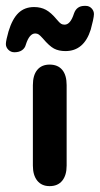

<svg xmlns="http://www.w3.org/2000/svg" viewBox="-55 -624 340 654"><path d="M57 -60Q57 -27 72 -8.5Q87 10 114 10Q142 10 157 -8.5Q172 -27 172 -60V-334Q172 -368 157 -386Q142 -404 114 -404Q87 -404 72 -386Q57 -368 57 -334ZM265 -576Q265 -587 257 -595.5Q249 -604 237 -604H233Q206 -604 197 -578Q185 -540 165 -540Q158 -540 153 -543Q148 -546 138 -558Q119 -581 101.5 -590.5Q84 -600 61 -600Q29 -600 8 -580Q-13 -560 -26 -517Q-30 -503 -32.5 -491.5Q-35 -480 -35 -474Q-35 -463 -26.5 -454.5Q-18 -446 -6 -446Q10 -446 20 -453Q30 -460 33 -472Q45 -510 65 -510Q72 -510 77 -506.5Q82 -503 91 -493Q113 -467 129 -458.5Q145 -450 168 -450Q231 -450 254 -523Q258 -537 261.5 -553Q265 -569 265 -576Z"/></svg>

Font: Beiruti
Style: Bold
Weight: 700
Designer: Arlette Boutros
Foundry: Boutros
Version: Version 1.41